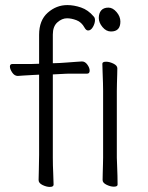

<svg xmlns="http://www.w3.org/2000/svg" viewBox="-20 -726 584 756"><path d="M134 -432 114 -431Q92 -430 71 -428.5Q50 -427 50 -427Q37 -427 28 -440.5Q19 -454 19 -464Q19 -474 29 -474H103L134 -475V-589Q134 -646 168 -676Q202 -706 245 -706Q271 -706 299 -696.5Q327 -687 349 -661Q354 -656 354 -647Q354 -634 346 -620Q338 -606 327 -606Q319 -606 313 -617Q301 -639 281 -646.5Q261 -654 244 -654Q224 -654 206 -638Q188 -622 188 -590V-477L216 -478Q228 -479 245.5 -480Q263 -481 279 -482.5Q295 -484 302 -484H303Q315 -484 324 -471.5Q333 -459 333 -448Q333 -436 323 -436Q316 -436 298 -436Q280 -436 260 -436Q240 -436 227 -435L188 -433V-105Q188 -74 189.5 -45Q191 -16 191 1Q191 10 176 10Q163 10 147.5 2.5Q132 -5 132 -17Q132 -29 133 -59.5Q134 -90 134 -116ZM417 -602Q398 -602 383.5 -619.5Q369 -637 369 -655Q369 -674 378.5 -685Q388 -696 407 -696Q424 -696 439 -678.5Q454 -661 454 -641Q454 -602 417 -602ZM386 -368Q386 -378 385.5 -399Q385 -420 384 -442Q383 -464 383 -475Q383 -483 398 -483Q411 -483 426.5 -475.5Q442 -468 442 -457Q442 -449 441.5 -432.5Q441 -416 440.5 -398Q440 -380 440 -368V-105Q440 -99 441 -78Q442 -57 442.5 -34Q443 -11 443 1Q443 9 428 9Q415 9 399.5 1.5Q384 -6 384 -17Q384 -25 384.5 -43.5Q385 -62 385.5 -80Q386 -98 386 -105Z"/></svg>

Font: Moon Stars Kai HW Light
Style: Regular
Weight: 300
Designer: GuiWonder
Version: Version 1.101